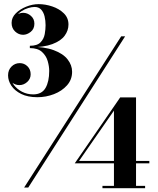

<svg xmlns="http://www.w3.org/2000/svg" viewBox="-20 -830 784 952"><path d="M99.5 100 581 -650H600.5L120 100ZM165.5 -348Q117.5 -348 85 -364.2Q52.5 -380.5 36.2 -405.2Q20 -430 20 -456.5Q20 -483 37 -500Q54 -517 78 -517Q100 -517 116 -501.5Q132 -486 132 -461.5Q132 -439 114.8 -423.5Q97.5 -408 76 -408Q55 -408 37.8 -422.5Q20.5 -437 20.5 -456.5H32Q32 -431.5 47.8 -410Q63.5 -388.5 89 -375.2Q114.5 -362 144.5 -362Q187 -362 205.5 -393.5Q224 -425 224 -478.5Q224 -501 216.5 -527.2Q209 -553.5 188.2 -572.5Q167.5 -591.5 128 -591.5V-598.5Q200 -598.5 246.5 -581.2Q293 -564 315.2 -535.5Q337.5 -507 337.5 -474Q337.5 -435 312.2 -406.8Q287 -378.5 247.5 -363.2Q208 -348 165.5 -348ZM488 103V91.5H545V-281.5L372 -32H720.5V-20H350.5L576 -347H654.5V91.5H699.5V103ZM128 -595.5V-603Q164.5 -603 181 -620Q197.5 -637 201.8 -661Q206 -685 206 -705Q206 -728 201 -748.8Q196 -769.5 184 -782.5Q172 -795.5 151.5 -795.5Q138 -795.5 120.2 -790.2Q102.5 -785 86.5 -774.5Q70.5 -764 60.2 -749.5Q50 -735 50 -716.5H38.5Q38.5 -738.5 56.8 -752.5Q75 -766.5 94.5 -766.5Q116 -766.5 133.2 -751.5Q150.5 -736.5 150.5 -712.5Q150.5 -686.5 132.2 -672Q114 -657.5 94.5 -657.5Q72.5 -657.5 55 -673.8Q37.5 -690 37.5 -716.5Q37.5 -743 58.2 -763.8Q79 -784.5 110 -797Q141 -809.5 171.5 -809.5Q205 -809.5 239.2 -798Q273.5 -786.5 296.5 -764Q319.5 -741.5 319.5 -708.5Q319.5 -678.5 300.5 -652.8Q281.5 -627 239.2 -611.2Q197 -595.5 128 -595.5Z"/></svg>

Font: Bodoni Moda 11pt ExtraBold
Style: Regular
Weight: 800
Designer: Owen Earl
Foundry: indestructible type
Version: Version 2.004